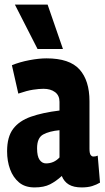

<svg xmlns="http://www.w3.org/2000/svg" viewBox="-20 -809 457 839"><path d="M11 -148Q11 -211 37.5 -246Q64 -281 115 -299Q166 -317 240 -326V-364Q240 -392 220.5 -406.5Q201 -421 170 -421Q151 -421 124.5 -417Q98 -413 60 -400L32 -524Q66 -538 108 -546Q150 -554 183 -554Q284 -554 327.5 -505.5Q371 -457 371 -367V-159Q371 -139 376 -132Q381 -125 388 -125Q399 -125 407 -129L417 -11Q402 -2 383 4Q364 10 337 10Q302 10 281 -2.5Q260 -15 250 -40Q225 -17 198.5 -3.5Q172 10 131 10Q89 10 63 -12Q37 -34 24 -69.5Q11 -105 11 -148ZM142 -161Q142 -126 153 -110.5Q164 -95 181 -95Q216 -95 240 -121V-240Q196 -236 169 -221.5Q142 -207 142 -161ZM144 -595 45 -789H188L255 -595Z"/></svg>

Font: Georama Condensed
Style: Bold
Weight: 700
Width: 3
Designer: Jean-Baptiste Levee
Foundry: Production Type
Version: Version 1.000